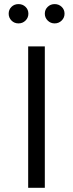

<svg xmlns="http://www.w3.org/2000/svg" viewBox="-20 -898 348 918"><path d="M21.5 -832.5Q21.5 -852.1 34.9 -865.2Q48.3 -878.4 68.4 -878.4Q88.4 -878.4 102.1 -865.2Q115.7 -852.1 115.7 -832.5Q115.7 -813.5 102.1 -799.8Q88.4 -786.1 68.4 -786.1Q48.3 -786.1 34.9 -799.8Q21.5 -813.5 21.5 -832.5ZM194.3 -832.5Q194.3 -852.1 208 -865.2Q221.7 -878.4 241.2 -878.4Q261.2 -878.4 274.9 -865.2Q288.6 -852.1 288.6 -832.5Q288.6 -813.5 274.9 -799.8Q261.2 -786.1 241.2 -786.1Q221.7 -786.1 208 -799.8Q194.3 -813.5 194.3 -832.5ZM194.3 0H114.7V-676.3H194.3Z"/></svg>

Font: Estedad-FD Regular
Style: FD-Regular
Weight: 400
Designer: Amin Abedi
Version: Version 7.3